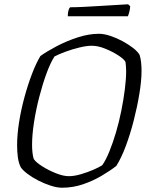

<svg xmlns="http://www.w3.org/2000/svg" viewBox="-20 -878 694 898"><path d="M270 0Q247 0 217.5 -9.5Q188 -19 159.5 -33.5Q131 -48 108.5 -65Q86 -82 77 -96Q67 -116 63.5 -142.5Q60 -169 60 -200Q60 -247 69 -305Q78 -363 94 -422Q110 -481 129.5 -532Q149 -583 169 -616Q198 -637 244.5 -661.5Q291 -686 343 -703Q395 -720 443 -720Q466 -720 495 -710.5Q524 -701 552 -686Q580 -671 602 -654Q624 -637 633 -621Q638 -605 640 -585.5Q642 -566 642 -546Q642 -501 632 -440Q622 -379 605.5 -314.5Q589 -250 568 -194Q547 -138 524 -102Q496 -80 455.5 -56Q415 -32 368 -16Q321 0 270 0ZM302 -54Q327 -54 358 -63Q389 -72 416.5 -84Q444 -96 458 -105Q475 -129 491.5 -169.5Q508 -210 522.5 -259Q537 -308 547.5 -360.5Q558 -413 564 -461Q570 -509 570 -546Q570 -558 569 -568.5Q568 -579 567 -588Q561 -601 534 -618.5Q507 -636 473 -650Q439 -664 409 -664Q385 -664 352 -656Q319 -648 287.5 -636.5Q256 -625 235 -614Q216 -585 197.5 -534.5Q179 -484 163.5 -424Q148 -364 139 -305.5Q130 -247 130 -201Q130 -181 132 -163.5Q134 -146 138 -134Q149 -118 178.5 -99.5Q208 -81 242 -67.5Q276 -54 302 -54ZM297 -802Q297 -819 300.5 -830Q304 -841 308 -844Q335 -844 374 -846Q413 -848 454 -850.5Q495 -853 528.5 -855Q562 -857 579 -858L589 -849Q588 -834 584.5 -821Q581 -808 578 -802Z"/></svg>

Font: Texturina 72pt 72pt ExtraLight
Style: Italic
Weight: 200
Italic angle: -11°
Designer: Guillermo Torres Carreño
Foundry: Omnibus-Type
Version: Version 1.002; ttfautohint (v1.8.3)